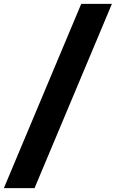

<svg xmlns="http://www.w3.org/2000/svg" viewBox="-30 -778 600 995"><path d="M149 197 550 -758H391L-10 197Z"/></svg>

Font: UULA Sans
Style: Bold
Weight: 700
Designer: Mohamed Gaber, Laura Garcia Mut
Foundry: Kief Type Foundry
Version: Version 3.006;hotconv 1.0.109;makeotfexe 2.5.65596